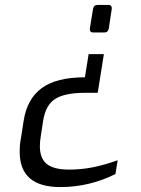

<svg xmlns="http://www.w3.org/2000/svg" viewBox="-20 -556 571 780"><path d="M434 -523V-520L422 -440Q419 -424 403 -424H359Q345 -424 345 -436V-440L358 -520Q361 -536 377 -536H421Q434 -536 434 -523ZM377 -179H326Q243 -179 204 -154Q165 -129 155 -64L146 -5Q142 18 142 38Q142 88 170.5 110.5Q199 133 260 133Q309 133 355.5 124Q402 115 458 95L449 151Q343 204 225 204Q60 204 60 61Q60 30 65 6L76 -65Q90 -155 150 -198.5Q210 -242 325 -242L340 -336H402Z"/></svg>

Font: Exo
Style: Italic
Weight: 400
Italic angle: -9°
Designer: Natanael Gama
Foundry: Natanael Gama
Version: Version 1.500; ttfautohint (v1.6)